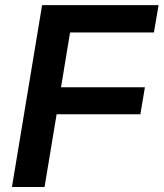

<svg xmlns="http://www.w3.org/2000/svg" viewBox="-20 -748 654 768"><path d="M27.8 0 148.4 -727.5H614.3L595.7 -618.2H260.3L224.1 -398.9H559.6L541.5 -291H206.5L158.2 0Z"/></svg>

Font: Inter SemiBold
Style: Italic
Weight: 600
Italic angle: -9.3988°
Designer: Rasmus Andersson
Foundry: rsms
Version: Version 4.001;git-66647c0bb